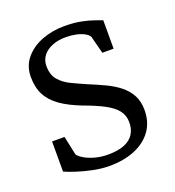

<svg xmlns="http://www.w3.org/2000/svg" viewBox="-109 -647 680 746"><g transform="rotate(-20 230.5 -274.5)"><path d="M218.5 11Q187 11 151.8 3.8Q116.5 -3.5 86.8 -13.2Q57 -23 41 -30.5V-155H92.5L109 -77Q115 -67 133 -56.5Q151 -46 175.8 -39.2Q200.5 -32.5 228 -32.5Q270.5 -32.5 297 -43.5Q323.5 -54.5 336 -74.8Q348.5 -95 348.5 -122.5Q348.5 -151.5 332 -172.2Q315.5 -193 282.8 -210.2Q250 -227.5 200.5 -245.5Q149.5 -265 115.8 -288.5Q82 -312 65.5 -343.5Q49 -375 49 -418.5Q49 -462.5 75 -494.2Q101 -526 144.2 -543Q187.5 -560 238 -560Q277.5 -560 307.5 -554Q337.5 -548 358 -540.5Q378.5 -533 389 -529.5V-412H342.5L323.5 -485Q318.5 -494 304.8 -501.5Q291 -509 271.8 -513.2Q252.5 -517.5 230.5 -517.5Q199 -518 174 -508.2Q149 -498.5 134.8 -480.5Q120.5 -462.5 120.5 -437.5Q120.5 -401 139 -379.5Q157.5 -358 186.8 -344Q216 -330 248.5 -316Q281.5 -302.5 312.2 -288Q343 -273.5 367.2 -254.8Q391.5 -236 406 -209.8Q420.5 -183.5 420.5 -147Q420.5 -97.5 395.2 -62.2Q370 -27 324.5 -8Q279 11 218.5 11Z"/></g></svg>

Font: Merriweather 36pt Light
Style: Regular
Weight: 300
Designer: Eben Sorkin
Foundry: Eben Sorkin
Version: Version 2.100